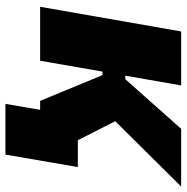

<svg xmlns="http://www.w3.org/2000/svg" viewBox="-10 -550 688 708"><g transform="rotate(90 334.0 -196.0)"><path d="M5 0H204L244 -230H257L352 0H385L363 128H550L596 -139H497L427 -277L668 -520H455L272 -314H259L295 -520H96Z"/></g></svg>

Font: Fixel Display Black
Style: Italic
Weight: 900
Italic angle: -10°
Designer: AlfaBravo + MacPaw
Foundry: Kyrylo Tkachov, Marchela Mozhyna, Serhii Makarenko, Maria Weinstein, Zakhar Kryvoshyya
Version: Version 1.210;Glyphs 3.2 (3217)